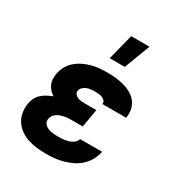

<svg xmlns="http://www.w3.org/2000/svg" viewBox="-179 -884 957 1018"><g transform="rotate(30 300.0 -375.0)"><path d="M250 8Q221 8 193 5Q165 2 139 -6.5Q113 -15 91 -30Q69 -45 54 -67Q39 -89 34 -116.5Q29 -144 33 -172Q36 -190 44 -207.5Q52 -225 66 -238Q80 -251 97 -260Q114 -269 132 -276Q119 -284 108 -295.5Q97 -307 90.5 -321.5Q84 -336 83 -352.5Q82 -369 85 -386Q89 -410 101 -432.5Q113 -455 132.5 -472Q152 -489 175 -500Q198 -511 221.5 -517.5Q245 -524 269.5 -526Q294 -528 317 -528Q343 -528 368 -525.5Q393 -523 417 -516.5Q441 -510 462.5 -498.5Q484 -487 499 -469Q514 -451 520.5 -427Q527 -403 523 -377L522 -370H376V-371Q378 -383 370.5 -391Q363 -399 352.5 -402.5Q342 -406 330.5 -407Q319 -408 307 -408Q296 -408 284 -406.5Q272 -405 260.5 -400.5Q249 -396 239.5 -387Q230 -378 228 -366Q226 -354 233.5 -345Q241 -336 251.5 -332Q262 -328 274 -327Q286 -326 298 -326H365L346 -215H279Q268 -215 257 -214.5Q246 -214 235 -211.5Q224 -209 213 -205.5Q202 -202 192 -195.5Q182 -189 175.5 -179Q169 -169 167 -158Q165 -147 169 -137.5Q173 -128 180.5 -122Q188 -116 197.5 -112Q207 -108 217.5 -106Q228 -104 238.5 -103.5Q249 -103 260 -103Q270 -103 280 -103.5Q290 -104 300 -105.5Q310 -107 320 -110Q330 -113 339.5 -118Q349 -123 357 -131.5Q365 -140 367 -150H502L501 -148Q497 -123 483.5 -98.5Q470 -74 449.5 -55Q429 -36 404.5 -24Q380 -12 353.5 -4.5Q327 3 301 5.5Q275 8 250 8ZM289 -600 329 -758H441L381 -600Z"/></g></svg>

Font: Iosevka Aile Heavy Oblique
Style: Regular
Weight: 900
Italic angle: -9°
Designer: Belleve Invis
Foundry: Belleve Invis
Version: Version 31.1.0; ttfautohint (v1.8.4)